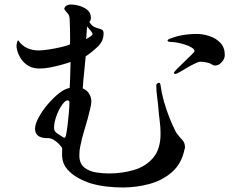

<svg xmlns="http://www.w3.org/2000/svg" viewBox="-20 -779 1040 849"><path d="M287 -326Q287 -335 278 -335Q274 -335 270.5 -332.5Q267 -330 264 -327Q246 -308 232.5 -274Q219 -240 219 -214Q219 -199 231 -190.5Q243 -182 253 -176Q255 -175 258.5 -172.5Q262 -170 265 -170Q269 -170 270 -175Q271 -180 272 -182Q276 -201 279 -227.5Q282 -254 284.5 -281Q287 -308 287 -326ZM389 -629Q389 -634 379 -646Q369 -658 365 -662Q364 -648 363 -634Q362 -620 361 -606Q366 -609 377.5 -616Q389 -623 389 -629ZM798 -128Q798 -122 796 -119Q783 -55 740.5 -18Q698 19 640.5 34.5Q583 50 524 50Q489 50 452.5 46Q416 42 382 32Q356 24 327 8.5Q298 -7 277.5 -30.5Q257 -54 255 -85Q254 -93 254.5 -101.5Q255 -110 255 -118Q255 -124 253 -127.5Q251 -131 247 -135Q241 -143 228.5 -153Q216 -163 206 -166Q197 -169 187.5 -168.5Q178 -168 169 -170Q135 -177 135 -210Q135 -230 150.5 -259Q166 -288 190.5 -317Q215 -346 241 -366.5Q267 -387 288 -390Q290 -419 290.5 -447.5Q291 -476 292 -505Q275 -499 250 -492Q225 -485 200 -480.5Q175 -476 156 -476Q134 -476 118 -482Q102 -488 86 -503Q72 -517 62.5 -538Q53 -559 53 -578Q53 -581 55 -590Q57 -599 60 -601Q77 -577 100 -566.5Q123 -556 151 -556Q168 -556 194.5 -560Q221 -564 247.5 -570Q274 -576 289 -582Q290 -590 290 -597Q290 -604 290 -611Q290 -631 289.5 -652Q289 -673 288 -694Q287 -712 280 -719Q273 -726 264 -739Q266 -750 274.5 -754.5Q283 -759 293 -759Q311 -759 331.5 -753Q352 -747 367 -734.5Q382 -722 382 -700Q382 -689 375 -682Q385 -666 396 -660.5Q407 -655 416.5 -653Q426 -651 432 -647Q438 -643 438 -631Q438 -597 411.5 -572Q385 -547 359 -530Q356 -494 352 -458.5Q348 -423 346 -388Q364 -381 374 -365Q384 -349 384 -330Q384 -320 379 -298.5Q374 -277 367 -251.5Q360 -226 353 -203.5Q346 -181 343 -168Q339 -149 335 -132Q331 -115 331 -96Q331 -94 331 -91Q331 -88 331 -86Q333 -53 354.5 -37Q376 -21 405.5 -16.5Q435 -12 461 -12Q520 -12 572.5 -27.5Q625 -43 657.5 -81.5Q690 -120 690 -188Q690 -217 686 -246.5Q682 -276 680 -304Q678 -328 674.5 -353Q671 -378 671 -402Q671 -406 675 -409.5Q679 -413 683 -413Q687 -413 689 -407Q691 -397 692.5 -386.5Q694 -376 696 -366Q712 -295 743 -226Q748 -217 752 -207Q756 -197 762 -189Q772 -175 785 -161.5Q798 -148 798 -128ZM974 -536Q974 -519 960.5 -504Q947 -489 929 -489Q925 -489 916 -494.5Q907 -500 902 -501Q895 -503 885 -504.5Q875 -506 867 -506Q858 -506 841.5 -498Q825 -490 806.5 -479Q788 -468 774 -460Q760 -452 756 -452Q749 -452 749 -457Q749 -460 762.5 -474Q776 -488 794.5 -505.5Q813 -523 826.5 -536.5Q840 -550 840 -552Q840 -561 828 -568.5Q816 -576 799 -581.5Q782 -587 766 -590Q750 -593 743 -593Q739 -593 730 -594Q721 -595 721 -600Q721 -604 731 -608Q741 -612 751.5 -615Q762 -618 765 -619Q785 -624 807 -626.5Q829 -629 849 -629Q877 -629 906 -619.5Q935 -610 954.5 -589.5Q974 -569 974 -536Z"/></svg>

Font: Kaisei HarunoUmi Medium
Style: Regular
Weight: 500
Designer: Font-Kai, 金井和夫
Foundry: KAZUO KANAI
Version: Version 5.003